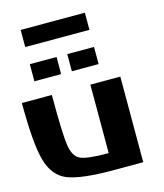

<svg xmlns="http://www.w3.org/2000/svg" viewBox="-156 -1240 1155 1354"><g transform="rotate(-15 422.0 -562.5)"><path d="M500 -625H718.8V0H500Q265.6 0 168 -39.1Q70.3 -78.1 35.2 -203.1Q0 -328.1 0 -625H218.8Q218.8 -343.8 231.4 -257.8Q244.1 -171.9 293 -148.4Q341.8 -125 500 -125ZM593.8 -1125V-1000H125V-1125ZM593.8 -875V-750H398.4V-875ZM320.3 -875V-750H125V-875Z"/></g></svg>

Font: CraftyPE
Style: Regular
Weight: 400
Designer: Erek Butcher
Foundry: Haunted Coop
Version: Version 0.018;April 4, 2024;FontCreator 15.0.0.2962 64-bit